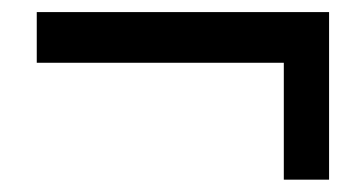

<svg xmlns="http://www.w3.org/2000/svg" viewBox="-20 -427 598 316"><path d="M447.1 -131.3V-323.7H40.5V-407.1H521.6V-131.3Z"/></svg>

Font: Alumni Sans Thin
Style: Regular
Weight: 100
Designer: Robert E. Leuschke
Foundry: Robert E. Leuschke
Version: Version 1.018